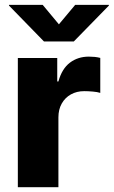

<svg xmlns="http://www.w3.org/2000/svg" viewBox="-20 -784 476 804"><path d="M54.7 0V-541H219.7V-442.9H224.6Q239.3 -496.1 272.7 -521.5Q306.2 -546.9 352.1 -546.9Q364.3 -546.9 376.7 -545.7Q389.2 -544.4 399.9 -541.5V-395Q388.2 -398.9 368.4 -400.6Q348.6 -402.3 332.5 -402.3Q301.3 -402.3 276.9 -388.7Q252.4 -375 238.5 -350.3Q224.6 -325.7 224.6 -292.5V0ZM158.7 -763.7 226.6 -682.1 294.9 -763.7H436V-760.7L289.1 -610.4H164.1L17.6 -760.7V-763.7Z"/></svg>

Font: Inter 17pt ExtraBold
Style: Regular
Weight: 800
Version: Version 4.001;git-66647c0bb